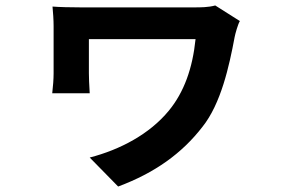

<svg xmlns="http://www.w3.org/2000/svg" viewBox="-20 -580 1040 702"><path d="M857 -503 767 -560C741 -553 715 -553 688 -553C631 -553 307 -553 275 -553C237 -553 198 -554 172 -556C174 -535 176 -507 176 -485C176 -448 176 -346 176 -312C176 -291 174 -265 171 -239H308C306 -266 305 -301 305 -312C305 -346 305 -412 305 -437C362 -437 645 -437 695 -437C684 -330 653 -243 597 -175C527 -90 420 -33 308 -4L412 102C546 52 645 -19 720 -116C788 -201 818 -338 838 -445C840 -456 850 -492 857 -503Z"/></svg>

Font: Noto Sans Mono CJK SC
Style: Bold
Weight: 700
Designer: Ryoko NISHIZUKA 西塚涼子 (kana, bopomofo & ideographs); Paul D. Hunt (Latin, Greek & Cyrillic); Sandoll Communications 산돌커뮤니
Foundry: Adobe
Version: Version 2.004;hotconv 1.0.118;makeotfexe 2.5.65603